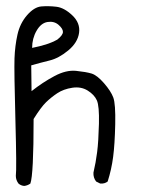

<svg xmlns="http://www.w3.org/2000/svg" viewBox="-20 -488 540 633"><path d="M59.6 125Q48.8 124 41 117.2Q32.2 105.5 32.2 91.8Q35.2 70.3 30.8 -91.8Q26.4 -253.9 27.8 -295.4Q29.3 -336.9 37.6 -374Q45.9 -411.1 69.3 -438Q92.8 -464.8 116.2 -466.8Q139.6 -468.8 165.5 -465.8Q191.4 -462.9 218.3 -437.5Q245.1 -412.1 240.7 -379.9Q236.3 -347.7 205.1 -321.8Q173.8 -295.9 143.6 -288.6Q113.3 -281.2 83 -272.5L84 -187.5Q121.1 -216.8 159.7 -237.3Q198.2 -257.8 231 -254.4Q263.7 -251 281.7 -245.6Q299.8 -240.2 322.8 -213.9Q345.7 -187.5 353.5 -166.5Q361.3 -145.5 359.9 -78.6Q358.4 -11.7 353 29.3Q347.7 70.3 335 110.4Q325.2 118.2 310.5 117.2L296.9 110.4Q287.1 97.7 288.1 81.1Q295.9 47.9 300.3 13.2Q304.7 -21.5 306.2 -80.1Q307.6 -138.7 299.3 -157.2Q291 -175.8 269 -189.5Q247.1 -203.1 218.3 -198.7Q189.5 -194.3 168.9 -180.7Q148.4 -167 131.8 -150.9Q115.2 -134.8 90.8 -95.7Q90.8 87.9 80.1 117.2Q70.3 124 59.6 125ZM168.9 -357.4Q187.5 -372.1 187.5 -382.8Q187.5 -393.6 172.9 -406.2Q158.2 -418.9 136.7 -415.5Q115.2 -412.1 100.6 -386.7Q85.9 -361.3 85.9 -330.1Q110.4 -335 130.9 -341.3Q151.4 -347.7 168.9 -357.4Z"/></svg>

Font: JasonHandwriting2
Style: Regular
Weight: 400
Version: Version 1.05.10